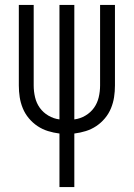

<svg xmlns="http://www.w3.org/2000/svg" viewBox="-20 -540 540 775"><path d="M220 215V-1Q196 -4 173.5 -11Q151 -18 131.5 -31Q112 -44 96.5 -62.5Q81 -81 72 -103Q63 -125 59.5 -148Q56 -171 56 -195V-520H116V-195Q116 -171 121.5 -147.5Q127 -124 140.5 -105Q154 -86 175 -73.5Q196 -61 220 -58V-520H280V-58Q304 -61 325 -73.5Q346 -86 359.5 -105Q373 -124 378.5 -147.5Q384 -171 384 -195V-520H444V-195Q444 -171 440.5 -148Q437 -125 428 -103Q419 -81 403.5 -62.5Q388 -44 368.5 -31Q349 -18 326.5 -11Q304 -4 280 -1V215Z"/></svg>

Font: Iosevka Custom Light
Style: Regular
Weight: 300
Monospace: yes
Designer: Belleve Invis
Foundry: Belleve Invis
Version: Version 27.3.5